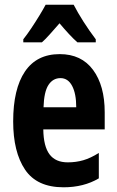

<svg xmlns="http://www.w3.org/2000/svg" viewBox="-20 -786 497 816"><path d="M234 -556Q326 -556 375.5 -489Q425 -422 425 -309V-236H164Q165 -164 190.5 -130Q216 -96 268 -96Q303 -96 334 -105Q365 -114 400 -136V-28Q336 10 250 10Q137 10 86.5 -65Q36 -140 36 -270Q36 -408 86 -482Q136 -556 234 -556ZM237 -454Q205 -454 186 -425Q167 -396 165 -330H304Q304 -388 286.5 -421Q269 -454 237 -454ZM293 -766Q310 -733 334.5 -694.5Q359 -656 387 -619V-606H309Q292 -621 273 -641.5Q254 -662 233 -687Q211 -662 192 -640.5Q173 -619 158 -606H79V-619Q95 -639 113 -666Q131 -693 147.5 -720Q164 -747 174 -766Z"/></svg>

Font: Noto Sans Arabic ExtCond
Style: Bold
Weight: 700
Width: 2
Designer: Monotype Design Team, Nadine Chahine, Nizar Qandah and Khaled Hosny
Foundry: Monotype Imaging Inc.
Version: Version 2.012; ttfautohint (v1.8.4.7-5d5b)